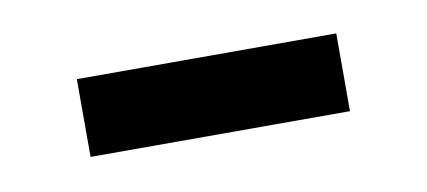

<svg xmlns="http://www.w3.org/2000/svg" viewBox="-27 -430 396 178"><g transform="rotate(-10 171.0 -341.5)"><path d="M293 -378.4V-305.2H48.8V-378.4Z"/></g></svg>

Font: Sanitrixie
Style: Regular
Weight: 400
Designer: Jayvee D. Enaguas (Grand Chaos)
Version: Version 1.1 - 6/9/2013